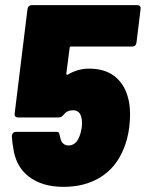

<svg xmlns="http://www.w3.org/2000/svg" viewBox="-20 -720 567 747"><path d="M486 -275Q486 -252 483 -226Q477 -177 459 -136Q430 -67 370 -30Q310 7 227 7Q144 7 92 -33Q40 -73 31 -148Q28 -161 26 -191Q28 -207 43 -207H199Q206 -207 208.5 -204Q211 -201 212 -194L215 -182Q222 -154 247 -154Q260 -154 270.5 -162Q281 -170 286 -183Q294 -198 298 -224Q299 -231 299 -243Q299 -256 296 -265Q293 -278 284.5 -284.5Q276 -291 264 -291Q241 -291 228 -274Q219 -263 209 -263H50Q43 -263 39.5 -267Q36 -271 37 -278L87 -685Q88 -692 92.5 -696Q97 -700 103 -700H515Q521 -700 524.5 -696Q528 -692 527 -685L511 -554Q510 -547 506 -543Q502 -539 495 -539H256Q251 -539 251 -534L238 -433Q238 -430 240 -429Q242 -428 244 -430Q284 -453 326 -453Q386 -453 423.5 -425Q461 -397 476 -347Q486 -317 486 -275Z"/></svg>

Font: Barlow Semi Condensed Black
Style: Italic
Weight: 900
Width: 4
Italic angle: -7°
Designer: Jeremy Tribby
Foundry: Tribby Type
Version: Version 1.408